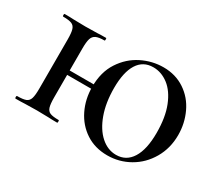

<svg xmlns="http://www.w3.org/2000/svg" viewBox="-84 -572 860 757"><g transform="rotate(30 346.0 -193.0)"><path d="M132 -203H300V-183H132ZM33 -374Q30 -374 30 -380Q30 -386 33 -386Q59 -386 74 -385L128 -384L182 -385Q196 -386 221 -386Q223 -386 223 -380Q223 -374 221 -374Q195 -374 182.5 -368Q170 -362 165.5 -347.5Q161 -333 161 -303V-81Q161 -50 165.5 -36Q170 -22 182 -17Q194 -12 221 -12Q223 -12 223 -6Q223 0 221 0Q195 0 181 -1L128 -2L74 -1Q59 0 32 0Q29 0 29 -6Q29 -12 32 -12Q59 -12 71.5 -17Q84 -22 88.5 -36.5Q93 -51 93 -81V-305Q93 -335 88.5 -349.5Q84 -364 71.5 -369Q59 -374 33 -374ZM270 -192Q270 -259 300.5 -305.5Q331 -352 378 -375.5Q425 -399 476 -399Q531 -399 573 -371Q615 -343 637 -296Q659 -249 659 -196Q659 -136 631 -88Q603 -40 556.5 -13.5Q510 13 456 13Q400 13 358 -14.5Q316 -42 293 -89Q270 -136 270 -192ZM581 -161Q581 -232 561.5 -281Q542 -330 510 -354.5Q478 -379 441 -379Q395 -379 371 -341Q347 -303 347 -231Q347 -164 365.5 -113Q384 -62 415.5 -34Q447 -6 485 -6Q531 -6 556 -46Q581 -86 581 -161Z"/></g></svg>

Font: Cormorant Garamond Medium
Style: Regular
Weight: 500
Designer: Christian Thalmann (Catharsis Fonts)
Foundry: Catharsis Fonts
Version: Version 4.000